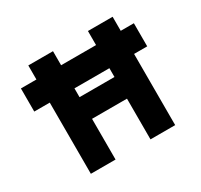

<svg xmlns="http://www.w3.org/2000/svg" viewBox="-167 -1045 1327 1266"><g transform="rotate(-30 496.5 -412.5)"><path d="M372 -542V-475H638V-542ZM372 -310V0H184V-542H66V-718H184V-825H372V-718H638V-825H826V-718H926V-542H826V0H638V-310Z"/></g></svg>

Font: Hussar
Style: BoldWeb
Weight: 700
Foundry: Cannot Into Space Fonts
Version: Version 2.00